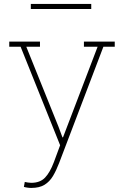

<svg xmlns="http://www.w3.org/2000/svg" viewBox="-20 -739 619 973"><path d="M138.2 213.4Q128.9 213.4 117.7 211.7Q106.4 210 101.1 208L105.5 183.1Q110.8 184.6 121.6 186Q132.3 187.5 138.2 187.5Q183.1 187.5 208.3 161.1Q233.4 134.8 252.9 83L284.7 -2.9L84.5 -502H26.9V-528.3H182.6V-502H113.3L276.9 -95.7L296.4 -43H299.3L474.6 -502H405.3V-528.3H561.5V-502H503.9L279.3 87.9Q265.1 125 248.3 153.3Q231.4 181.6 205.6 197.5Q179.7 213.4 138.2 213.4ZM136.2 -693.4V-719.2H442.4V-693.4Z"/></svg>

Font: Roboto Slab LO Thin
Style: Regular
Weight: 250
Designer: Google
Version: Version 2.00;September 28, 2018;FontCreator 11.5.0.2427 64-b